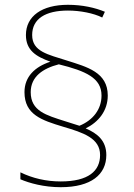

<svg xmlns="http://www.w3.org/2000/svg" viewBox="-20 -779 558 800"><path d="M82 -395C82 -301 154 -278 243 -251C328 -226 397 -203 397 -133C397 -67 349 -23 233 -23C173 -23 116 -36 65 -61V-32C102 -16 163 1 233 1C360 1 423 -52 423 -133C423 -193 386 -223 337 -244C390 -270 429 -317 429 -381C429 -478 343 -500 258 -527C180 -552 114 -564 114 -633C114 -701 170 -735 263 -735C314 -735 370 -724 406 -706L417 -730C376 -747 323 -759 263 -759C155 -759 88 -712 88 -633C88 -569 131 -543 190 -522C126 -501 82 -460 82 -395ZM108 -395C108 -460 159 -494 225 -511C338 -483 403 -454 403 -381C403 -323 367 -278 311 -255L251 -274C173 -299 108 -316 108 -395Z"/></svg>

Font: Noto Sans Ethiopic Thin
Style: Regular
Weight: 100
Designer: Monotype Design Team
Foundry: Monotype Imaging Inc.
Version: Version 2.102